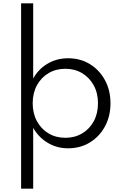

<svg xmlns="http://www.w3.org/2000/svg" viewBox="-20 -880 758 1160"><path d="M107.5 260V-860H180.5V-405.5Q211.5 -462 267 -495Q322.5 -528 391.5 -528Q465 -528 522.8 -492.8Q580.5 -457.5 614 -396Q647.5 -334.5 647.5 -256Q647.5 -177.5 614 -116Q580.5 -54.5 522.8 -19.2Q465 16 391.5 16Q322.5 16 267 -18Q211.5 -52 180.5 -108V260ZM375 -47.5Q432 -47.5 476.8 -74.2Q521.5 -101 546.8 -148Q572 -195 572 -256Q572 -317.5 546.2 -364.5Q520.5 -411.5 476 -438Q431.5 -464.5 375 -464.5Q318 -464.5 273.2 -438Q228.5 -411.5 203 -364.5Q177.5 -317.5 177.5 -256Q177.5 -195 203 -148Q228.5 -101 273 -74.2Q317.5 -47.5 375 -47.5Z"/></svg>

Font: Spartan Thin
Style: Regular
Weight: 400
Version: Version 1.004